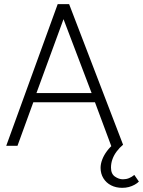

<svg xmlns="http://www.w3.org/2000/svg" viewBox="-20 -700 687 922"><path d="M527 -9Q509 5 494 25Q479 45 471 66Q463 87 463 106Q463 134 476.5 156Q490 178 513.5 190Q537 202 567 202Q584 202 599 198Q614 194 626.5 187Q639 180 647 172L625 140Q613 150 599.5 155.5Q586 161 570 161Q551 161 532 148Q513 135 513 105Q513 84 520 64.5Q527 45 540.5 27Q554 9 571 -5ZM420 -253H155L285 -608ZM257 -680 10 0H64L140 -209H436L516 6L571 -5L312 -680Z"/></svg>

Font: Catamaran ExtraLight
Style: Regular
Weight: 250
Designer: Pria Ravichandran
Version: Version 2.000